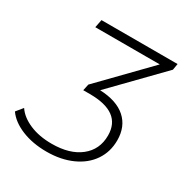

<svg xmlns="http://www.w3.org/2000/svg" viewBox="-183 -826 913 957"><g transform="rotate(30 273.0 -347.5)"><path d="M559 -664 296 -394Q393 -390 444 -344.5Q495 -299 495 -220Q495 -154 460.5 -103Q426 -52 362.5 -23.5Q299 5 217 5Q137 5 74.5 -20.5Q12 -46 -19 -90L12 -128Q38 -89 92.5 -65.5Q147 -42 220 -42Q323 -42 383 -89.5Q443 -137 443 -218Q443 -352 261 -352H223L231 -389L489 -654H118L127 -700H565Z"/></g></svg>

Font: Montserrat Alternates Light
Style: Italic
Weight: 300
Italic angle: -11.3°
Designer: Julieta Ulanovsky
Foundry: Julieta Ulanovsky
Version: Version 7.200